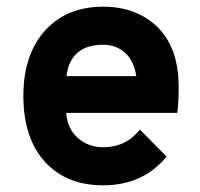

<svg xmlns="http://www.w3.org/2000/svg" viewBox="-20 -543 600 575"><path d="M289 12Q178 12 114 -59Q50 -130 50 -256Q50 -379 114.5 -451Q179 -523 289 -523Q389 -523 452 -461.5Q515 -400 515 -282Q515 -233 511 -205H178Q182 -157 213.5 -129.5Q245 -102 289 -102Q357 -102 399 -155L479 -74Q408 12 289 12ZM179 -315H388Q382 -359 355.5 -384Q329 -409 289 -409Q191 -409 179 -315Z"/></svg>

Font: ReCut ExtraBold
Style: Regular
Weight: 800
Designer: Giant Group (for alternate capitals set)
Version: Version 2.002;FEAKit 1.0